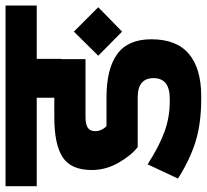

<svg xmlns="http://www.w3.org/2000/svg" viewBox="-56 -660 730 677"><g transform="rotate(-90 308.5 -322.0)"><path d="M627 -667V-557H439V-471H438V-385H233Q208 -385 196 -377Q184 -369 184 -350Q184 -340 189 -329Q194 -318 202 -311H303Q404 -311 456 -273Q508 -235 508 -153Q508 -64 456.5 -20.5Q405 23 307 23H298Q210 23 145.5 2.5Q81 -18 17 -59L67 -166Q131 -125 182 -106.5Q233 -88 288 -88H299Q371 -88 371 -145Q371 -201 303 -201H128Q99 -223 73 -268Q47 -313 47 -363Q47 -436 92 -465.5Q137 -495 233 -495H302V-557H-10V-667ZM535 -426 621 -340 535 -256 450 -340Z"/></g></svg>

Font: Biryani ExtraBold
Style: Regular
Weight: 800
Designer: Dan Reynolds and Mathieu Reguer
Foundry: Dan Reynolds and Mathieu Reguer
Version: Version 1.004; ttfautohint (v1.1) -l 5 -r 5 -G 72 -x 0 -D la